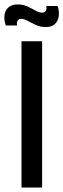

<svg xmlns="http://www.w3.org/2000/svg" viewBox="-30 -846 286 866"><path d="M67 0V-660H160V0ZM176 -724Q152 -724 131.5 -733.5Q111 -743 95 -752Q79 -761 65 -761Q54 -761 49.5 -753Q45 -745 47 -731H-4Q-13 -759 -9.5 -780Q-6 -801 9 -813.5Q24 -826 49 -826Q74 -826 93.5 -817Q113 -808 129.5 -798.5Q146 -789 160 -789Q173 -789 177 -797.5Q181 -806 179 -819H230Q238 -795 235 -773Q232 -751 217.5 -737.5Q203 -724 176 -724Z"/></svg>

Font: Bricolage Grotesque 60pt
Style: Regular
Weight: 400
Version: Version 1.001;gftools[0.9.33.dev8+g029e19f]